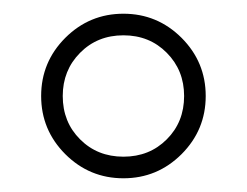

<svg xmlns="http://www.w3.org/2000/svg" viewBox="-20 -820 360 280"><path d="M75.2 -595.2Q40 -630.5 40 -680Q40 -729.5 75.2 -764.8Q110.5 -800 160 -800Q209.5 -800 244.8 -764.8Q280 -729.5 280 -680Q280 -630.5 244.8 -595.2Q209.5 -560 160 -560Q110.5 -560 75.2 -595.2ZM71.5 -680Q71.5 -642 96.8 -616.8Q122 -591.5 160 -591.5Q198 -591.5 223.2 -616.8Q248.5 -642 248.5 -680Q248.5 -717.5 223.2 -743Q198 -768.5 160 -768.5Q122 -768.5 96.8 -743Q71.5 -717.5 71.5 -680Z"/></svg>

Font: Bodoni* 16pt
Style: Regular
Weight: 400
Version: Version 2.3